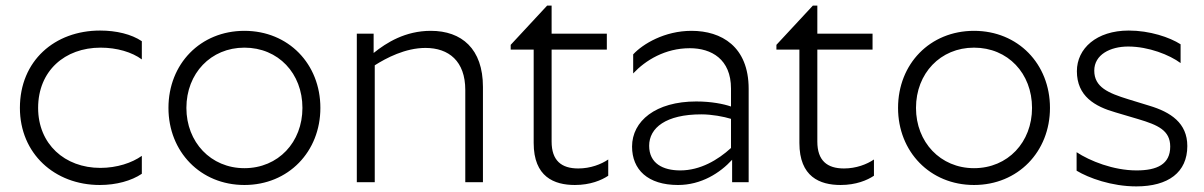

<svg xmlns="http://www.w3.org/2000/svg" viewBox="-20 -650 4295 685"><path d="M486 -503C449 -528 395 -541 337 -541C175 -541 51 -433 51 -265C51 -102 175 10 336 10C395 10 449 -5 486 -30V-94C451 -69 397 -51 338 -51C211 -51 116 -136 116 -265C116 -397 211 -480 339 -480C397 -480 451 -464 486 -438Z M852 10C1009 10 1123 -109 1123 -265C1123 -422 1009 -540 852 -540C695 -540 581 -422 581 -265C581 -109 695 10 852 10ZM852 -50C732 -50 645 -143 645 -265C645 -388 732 -480 852 -480C973 -480 1059 -388 1059 -265C1059 -143 973 -50 852 -50Z M1253 -530V0H1317V-417C1358 -443 1426 -479 1498 -479C1581 -479 1640 -432 1640 -329V0H1703V-340C1703 -476 1627 -540 1517 -540C1426 -540 1359 -498 1313 -461V-530Z M2150 -23V-81C2125 -64 2087 -49 2043 -49C1983 -49 1948 -77 1948 -145V-473H2145V-530H1948V-630H1932L1802 -490V-473H1884V-140C1884 -19 1957 10 2031 10C2086 10 2126 -7 2150 -23Z M2588 -334V-270C2562 -279 2518 -288 2464 -288C2319 -288 2235 -218 2235 -127C2235 -45 2291 10 2399 10C2482 10 2549 -33 2592 -80V0H2651V-333C2651 -484 2554 -540 2447 -540C2351 -540 2273 -493 2239 -456V-388C2283 -435 2353 -478 2441 -478C2518 -478 2588 -439 2588 -334ZM2296 -130C2296 -194 2356 -242 2482 -242C2520 -242 2562 -234 2588 -226V-122C2541 -79 2478 -42 2407 -42C2345 -42 2296 -67 2296 -130Z M3098 -23V-81C3073 -64 3035 -49 2991 -49C2931 -49 2896 -77 2896 -145V-473H3093V-530H2896V-630H2880L2750 -490V-473H2832V-140C2832 -19 2905 10 2979 10C3034 10 3074 -7 3098 -23Z M3455 10C3612 10 3726 -109 3726 -265C3726 -422 3612 -540 3455 -540C3298 -540 3184 -422 3184 -265C3184 -109 3298 10 3455 10ZM3455 -50C3335 -50 3248 -143 3248 -265C3248 -388 3335 -480 3455 -480C3576 -480 3662 -388 3662 -265C3662 -143 3576 -50 3455 -50Z M4080 -273 4005 -296C3934 -318 3884 -339 3884 -398C3884 -455 3941 -484 4005 -484C4078 -484 4153 -454 4192 -425V-492C4153 -517 4082 -541 4007 -541C3892 -541 3822 -477 3822 -396C3822 -307 3886 -270 3960 -249L4041 -225C4111 -204 4155 -185 4155 -127C4155 -64 4108 -42 4035 -42C3952 -42 3868 -76 3821 -107V-41C3864 -15 3946 15 4034 15C4148 15 4216 -35 4216 -129C4216 -211 4157 -250 4080 -273Z"/></svg>

Font: Roundo
Style: Regular
Weight: 400
Designer: Shiva Nallaperumal
Foundry: Indian Type Foundry
Version: Version 2.000